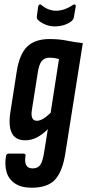

<svg xmlns="http://www.w3.org/2000/svg" viewBox="-20 -679 406 895"><path d="M211 -497Q255 -497 292 -489.5Q329 -482 366 -478L285 33Q272 120 237 158Q202 196 128 196Q79 196 49.5 176Q20 156 10.5 122.5Q1 89 8 48Q11 37 20 37H89Q101 37 99 48Q94 75 102 90.5Q110 106 132 106Q156 106 167.5 90Q179 74 186 29L203 -77Q177 -51 151 -38Q125 -25 98 -25Q52 -25 35 -59Q18 -93 29 -160L58 -346Q71 -428 107.5 -462.5Q144 -497 211 -497ZM152 -116Q178 -116 216 -153L255 -404Q244 -407 233.5 -408.5Q223 -410 210 -410Q188 -410 175 -395Q162 -380 156 -340L129 -169Q120 -116 152 -116ZM234 -556Q212 -556 191.5 -564.5Q171 -573 157 -586Q150 -592 152 -605L158 -649Q160 -656 164 -658Q168 -660 174 -655Q189 -642 206.5 -635.5Q224 -629 241 -629Q280 -629 320 -656Q326 -660 330 -657.5Q334 -655 333 -649L324 -597Q322 -588 314 -581Q299 -569 279 -562.5Q259 -556 234 -556Z"/></svg>

Font: Sofia Sans Extra Condensed
Style: Bold Italic
Weight: 700
Italic angle: -9°
Designer: Botio Nikoltchev, Ani Petrova
Foundry: lettersoup
Version: Version 4.101